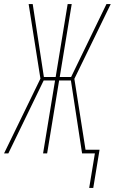

<svg xmlns="http://www.w3.org/2000/svg" viewBox="-28 -755 565 945"><path d="M411 170 439 0H376L321 -359H263L204 0H184L243 -359H187L13 0H-8L171 -368L113 -735H133L188 -376H246L305 -735H325L266 -376H322L496 -735H517L338 -367L393 -18H462L431 170Z"/></svg>

Font: Iosevka SS18 Thin
Style: Italic
Weight: 100
Italic angle: -9°
Monospace: yes
Designer: Belleve Invis
Foundry: Belleve Invis
Version: Version 25.1.1; ttfautohint (v1.8.4)